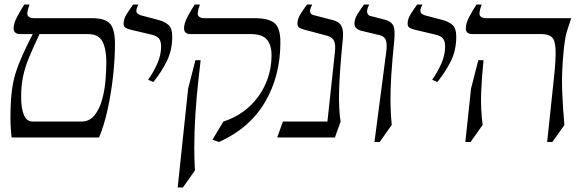

<svg xmlns="http://www.w3.org/2000/svg" viewBox="-20 -605 2567 845"><path d="M448 -332Q448 -389 431 -422Q414 -455 367 -455H154Q127 -398 109 -355Q91 -312 82 -271Q73 -230 73 -178Q73 -129 85 -99.5Q97 -70 124 -70H337Q374 -70 396 -97.5Q418 -125 429.5 -167Q441 -209 444.5 -253.5Q448 -298 448 -332ZM384 -525Q443 -525 464.5 -500.5Q486 -476 486 -412Q486 -349 478 -274Q470 -199 454.5 -127Q439 -55 416 0H31Q29 -18 27.5 -40Q26 -62 26 -85Q26 -149 31 -195.5Q36 -242 48 -281Q60 -320 78.5 -361Q97 -402 124 -455H67Q57 -455 48.5 -460.5Q40 -466 40 -481Q40 -502 55.5 -531.5Q71 -561 87 -585H110Q95 -545 103 -535Q111 -525 128 -525Z M602 -537 678 -517Q702 -511 720 -496.5Q738 -482 738 -444Q738 -384 714.5 -336.5Q691 -289 655 -244L632 -254Q656 -288 672.5 -325.5Q689 -363 689 -400Q689 -423 680 -435Q671 -447 645 -453L552 -475Q541 -478 532.5 -483Q524 -488 524 -501Q524 -522 538 -544Q552 -566 566 -585H589Q577 -561 581 -551.5Q585 -542 602 -537Z M944 20 915 10 963 -70Q1030 -92 1077 -135.5Q1124 -179 1149.5 -237.5Q1175 -296 1175 -362Q1175 -407 1154.5 -431Q1134 -455 1083 -455H817Q807 -455 798.5 -460.5Q790 -466 790 -481Q790 -502 805.5 -531.5Q821 -561 837 -585H860Q845 -545 853 -535Q861 -525 878 -525H1099Q1162 -525 1188 -503.5Q1214 -482 1214 -419Q1214 -271 1146.5 -156Q1079 -41 944 20ZM762 220 808 -215 840 -340H863L854 -260Q845 -181 840 -103.5Q835 -26 835 45Q835 97 838 145L785 220Z M1358 -539 1443 -517Q1459 -513 1470.5 -505Q1482 -497 1487 -479Q1492 -461 1488 -425Q1475 -294 1472.5 -210Q1470 -126 1479 -70L1454 0H1200L1225 -70H1421L1454 -376Q1458 -411 1449.5 -426.5Q1441 -442 1419 -448L1317 -475Q1306 -478 1297.5 -483Q1289 -488 1289 -501Q1289 -522 1303 -544Q1317 -566 1331 -585H1354Q1342 -561 1345 -551.5Q1348 -542 1358 -539Z M1609 -535 1675 -518Q1699 -512 1709.5 -495Q1720 -478 1715 -425Q1706 -338 1702 -273Q1698 -208 1698.5 -156.5Q1699 -105 1704 -55L1651 20H1628L1680 -378Q1684 -407 1679 -425.5Q1674 -444 1652 -450L1568 -470Q1557 -473 1548.5 -480.5Q1540 -488 1540 -501Q1540 -522 1554 -544Q1568 -566 1582 -585H1605Q1593 -561 1596 -549.5Q1599 -538 1609 -535Z M1852 -537 1928 -517Q1952 -511 1970 -496.5Q1988 -482 1988 -444Q1988 -384 1964.5 -336.5Q1941 -289 1905 -244L1882 -254Q1906 -288 1922.5 -325.5Q1939 -363 1939 -400Q1939 -423 1930 -435Q1921 -447 1895 -453L1802 -475Q1791 -478 1782.5 -483Q1774 -488 1774 -501Q1774 -522 1788 -544Q1802 -566 1816 -585H1839Q1827 -561 1831 -551.5Q1835 -542 1852 -537Z M2462 -395Q2451 -290 2454 -209.5Q2457 -129 2464 -55L2411 20H2388L2418 -263Q2427 -347 2425 -388Q2423 -429 2408 -442Q2393 -455 2363 -455H2057Q2047 -455 2038.5 -460.5Q2030 -466 2030 -481Q2030 -502 2045.5 -531.5Q2061 -561 2077 -585H2100Q2085 -545 2093 -535Q2101 -525 2118 -525H2494Q2482 -490 2476 -470Q2470 -450 2467.5 -434.5Q2465 -419 2462 -395ZM2053 -215 2085 -340H2108Q2100 -261 2097.5 -195Q2095 -129 2104 -55L2051 20H2028Z"/></svg>

Font: Bona Nova SC
Style: Italic
Weight: 400
Italic angle: -4°
Designer: Mateusz Machalski
Foundry: Capitalics
Version: Version 4.001; ttfautohint (v1.8.4.7-5d5b)